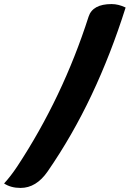

<svg xmlns="http://www.w3.org/2000/svg" viewBox="-20 -788 640 943"><path d="M597 -751Q525 -523 430 -322Q335 -121 214 54Q158 135 81 135Q33 135 0 113Q31 80 65 29Q288 -310 415 -706Q435 -768 528 -768Q562 -768 597 -751Z"/></svg>

Font: Recursive Sn Csl St XBd
Style: Regular
Weight: 800
Version: Version 1.085;hotconv 1.1.0;makeotfexe 2.6.0; ttfautohint (v